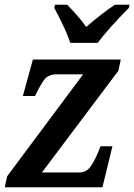

<svg xmlns="http://www.w3.org/2000/svg" viewBox="-20 -786 564 806"><path d="M0 0 10 -46 329 -474H218Q182 -474 165 -450.5Q148 -427 129 -387L127 -383H76L118 -536H487L477 -489L156 -62H312Q344 -62 362 -89.5Q380 -117 393 -149L402 -172H452L410 0ZM275 -606Q268 -628 256 -655Q244 -682 231 -708Q218 -734 208 -753L211 -766H262Q279 -749 302.5 -722.5Q326 -696 342 -673Q368 -696 402 -722.5Q436 -749 462 -766H524L521 -753Q502 -734 478.5 -709Q455 -684 431.5 -657Q408 -630 390 -606Z"/></svg>

Font: Noto Serif SemiCondensed SemiBold
Style: Italic
Weight: 600
Width: 4
Italic angle: -12°
Designer: Monotype Design Team
Foundry: Monotype Imaging Inc.
Version: Version 2.014; ttfautohint (v1.8.4.7-5d5b)